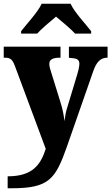

<svg xmlns="http://www.w3.org/2000/svg" viewBox="-23 -786 596 1028"><path d="M90 -619V-606H176C196 -629 248 -673 277 -697C305 -674 362 -626 379 -606H465V-619C436 -657 375 -721 355 -766H200C180 -721 119 -657 90 -619ZM18 158V222H39C239 222 274 174 336 -3L477 -407C494 -455 516 -476 549 -477H553V-536H346V-477L350 -476C387 -474 402 -469 402 -444C402 -430 395 -401 391 -389L336 -207C330 -189 326 -166 322 -137C320 -161 313 -201 300 -241L251 -399C246 -414 241 -430 241 -444C241 -465 256 -477 296 -477H301V-536H-3V-477H2C30 -477 43 -471 57 -432L222 11C194 97 151 158 18 158Z"/></svg>

Font: Noto Serif Devanagari SemiCondensed Black
Style: Regular
Weight: 900
Width: 4
Designer: Universal Thirst, Indian Type Foundry and the Monotype Design Team
Foundry: Monotype Imaging Inc.
Version: Version 2.004